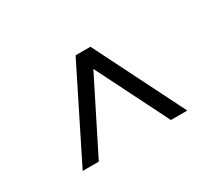

<svg xmlns="http://www.w3.org/2000/svg" viewBox="-76 -810 735 650"><g transform="rotate(-30 291.5 -484.5)"><path d="M89 -309 264 -660H322L498 -309H434L293 -590L152 -309Z"/></g></svg>

Font: Frank Ruhl Libre
Style: Regular
Weight: 400
Designer: Yanek Iontef
Foundry: Fontef
Version: Version 6.004